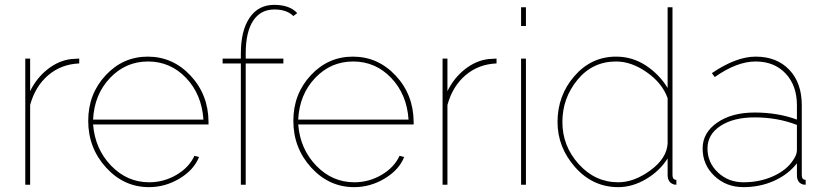

<svg xmlns="http://www.w3.org/2000/svg" viewBox="-20 -760 3396 790"><path d="M306 -499Q232 -496 178.5 -450.5Q125 -405 104 -328V0H84V-519H104V-385Q131 -440 176.5 -475.5Q222 -511 273 -517Q299 -519 306 -519Z M593 10Q490 10 416.5 -70.5Q343 -151 343 -263Q343 -373 414.5 -450Q486 -527 588 -527Q691 -527 764 -449Q837 -371 838 -259V-248H363Q371 -147 437 -78.5Q503 -10 594 -10Q654 -10 706 -40.5Q758 -71 780 -119L799 -114Q778 -61 719 -25.5Q660 10 593 10ZM363 -268H817Q810 -372 745.5 -439.5Q681 -507 589 -507Q497 -507 432.5 -439Q368 -371 363 -268Z M971 0V-499H896V-519H971V-540Q971 -634 1007 -687Q1043 -740 1108 -740Q1172 -740 1203 -706L1187 -694Q1160 -721 1109 -721Q1052 -721 1021.5 -674.5Q991 -628 991 -540V-519H1146V-499H991V0Z M1437 10Q1334 10 1260.5 -70.5Q1187 -151 1187 -263Q1187 -373 1258.5 -450Q1330 -527 1432 -527Q1535 -527 1608 -449Q1681 -371 1682 -259V-248H1207Q1215 -147 1281 -78.5Q1347 -10 1438 -10Q1498 -10 1550 -40.5Q1602 -71 1624 -119L1643 -114Q1622 -61 1563 -25.5Q1504 10 1437 10ZM1207 -268H1661Q1654 -372 1589.5 -439.5Q1525 -507 1433 -507Q1341 -507 1276.5 -439Q1212 -371 1207 -268Z M2023 -499Q1949 -496 1895.5 -450.5Q1842 -405 1821 -328V0H1801V-519H1821V-385Q1848 -440 1893.5 -475.5Q1939 -511 1990 -517Q2016 -519 2023 -519Z M2124 -653V-730H2144V-653ZM2124 0V-519H2144V0Z M2274 -258Q2274 -367 2343.5 -447Q2413 -527 2515 -527Q2582 -527 2637.5 -490.5Q2693 -454 2727 -398V-730H2747V-40Q2747 -20 2763 -20V0Q2754 0 2750 -2Q2727 -11 2727 -40V-108Q2694 -56 2638 -23Q2582 10 2524 10Q2419 10 2346.5 -72Q2274 -154 2274 -258ZM2727 -169V-356Q2705 -418 2641.5 -462.5Q2578 -507 2515 -507Q2418 -507 2356 -431.5Q2294 -356 2294 -258Q2294 -159 2361.5 -84.5Q2429 -10 2524 -10Q2589 -10 2656 -59Q2723 -108 2727 -169Z M2871 -149Q2871 -214 2931 -255.5Q2991 -297 3085 -297Q3180 -297 3259 -268V-327Q3259 -408 3212.5 -457.5Q3166 -507 3089 -507Q3012 -507 2921 -443L2909 -459Q3009 -527 3089 -527Q3176 -527 3227.5 -473Q3279 -419 3279 -327V-40Q3279 -20 3295 -20V0Q3284 0 3281 -2Q3259 -10 3259 -40V-88Q3223 -42 3165 -16Q3107 10 3039 10Q2968 10 2919.5 -36Q2871 -82 2871 -149ZM3244 -102Q3259 -123 3259 -143V-246Q3179 -277 3085 -277Q2998 -277 2944.5 -242Q2891 -207 2891 -149Q2891 -91 2934 -50.5Q2977 -10 3039 -10Q3106 -10 3161.5 -35Q3217 -60 3244 -102Z"/></svg>

Font: Raleway-v4020 Thin
Style: Regular
Weight: 250
Designer: Matt McInerney, Pablo Impallari, Rodrigo Fuenzalida
Foundry: Matt McInerney, Pablo Impallari, Rodrigo Fuenzalida
Version: Version 4.020;PS 004.020;hotconv 1.0.88;makeotf.lib2.5.64775